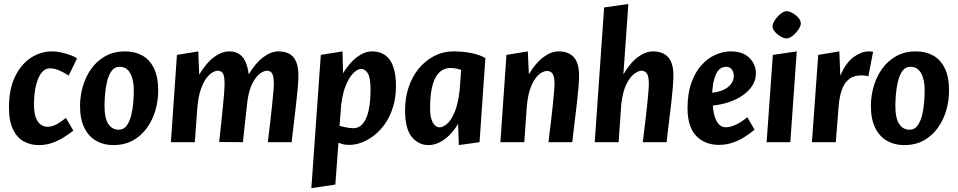

<svg xmlns="http://www.w3.org/2000/svg" viewBox="-20 -728 4905 983"><path d="M178 14.9Q137.3 14.9 102.8 -3.4Q68.3 -21.6 47.1 -64.3Q25.9 -107 25.9 -178.1Q25.9 -271.7 56.9 -335.6Q87.9 -399.5 138.1 -432.2Q188.4 -464.9 246.3 -464.9Q269.3 -464.9 294.1 -459.5Q319 -454.1 340.9 -445.8Q362.8 -437.5 374.2 -428.7L331.8 -341.2Q319.9 -349 304.5 -357.2Q289.1 -365.4 271.6 -371.8Q254.1 -378.1 235.9 -378.1Q218.4 -378.1 204.8 -367.3Q191.2 -356.5 181.4 -338.1Q171.6 -319.7 165.5 -295.9Q159.4 -272.2 156.7 -246.1Q154 -220 154 -194Q154 -152.9 163 -127.6Q172 -102.2 187.8 -90.7Q203.5 -79.1 222.7 -79.1Q247.2 -79.1 271.3 -92.5Q295.3 -105.8 317.5 -124.5L355.5 -59.3Q330.7 -39.4 302.5 -22.4Q274.3 -5.4 243.7 4.7Q213 14.9 178 14.9Z M559 14.9Q512.6 14.9 474.1 -6.1Q435.6 -27 412.7 -71.7Q389.8 -116.4 389.8 -186.1Q389.8 -236.3 404 -285.5Q418.1 -334.7 446.9 -375.4Q475.7 -416.1 519.3 -440.5Q562.9 -464.9 620.7 -464.9Q670.4 -464.9 708.4 -443.9Q746.4 -423 768.1 -378.6Q789.9 -334.1 789.9 -263.9Q789.9 -213.7 776 -164.5Q762.1 -115.3 733.3 -74.6Q704.6 -33.9 661.5 -9.5Q618.4 14.9 559 14.9ZM588.3 -63.9Q612.9 -63.9 628.1 -84.1Q643.2 -104.3 651.3 -135.9Q659.4 -167.5 662.3 -202.3Q665.1 -237.2 665.1 -266Q665.1 -319.6 646.9 -352.9Q628.7 -386.1 591.9 -386.1Q567.3 -386.1 551.9 -365.4Q536.5 -344.7 528.6 -312.6Q520.8 -280.5 517.9 -245.9Q515.1 -211.3 515.1 -184Q515.1 -123.8 534.2 -93.9Q553.4 -63.9 588.3 -63.9Z M854.9 0 885.9 -446.9 995.2 -464.9 999.8 -345.8Q1035.3 -405.4 1075.2 -435.1Q1115.1 -464.9 1154.1 -464.9Q1180.9 -464.9 1199.3 -454.5Q1217.8 -444.1 1228.6 -426.8Q1239.5 -409.5 1245.1 -388.8Q1250.8 -368.1 1253.5 -347.4Q1288.5 -405.9 1328.1 -435.4Q1367.8 -464.9 1405.8 -464.9Q1456.4 -464.9 1482.1 -435.3Q1507.7 -405.7 1507.7 -341.1Q1507.7 -317.1 1504.7 -280.7Q1501.6 -244.2 1496.7 -202Q1491.9 -159.8 1487 -119.4Q1482.2 -78.9 1478.4 -47Q1474.6 -15 1473.1 0H1351.3Q1352.9 -14 1356.4 -43.7Q1360 -73.3 1364.3 -110Q1368.6 -146.6 1372.5 -183.7Q1376.3 -220.8 1379.1 -251.7Q1381.9 -282.5 1381.9 -298.9Q1381.9 -335.8 1373.9 -350.9Q1365.9 -365.9 1345.6 -365.9Q1333.5 -365.9 1314 -353.3Q1294.5 -340.6 1276.2 -309.1Q1257.9 -277.7 1248 -220.7Q1241.8 -163.4 1236.5 -118.9Q1231.2 -74.3 1228.3 -44.4Q1225.3 -14.4 1223.8 0L1102 -1.1Q1103.5 -15.1 1106.8 -44.8Q1110.1 -74.5 1113.9 -110.8Q1117.7 -147.2 1121.4 -184.3Q1125.2 -221.4 1127.5 -252.3Q1129.7 -283.1 1129.7 -300Q1129.7 -337 1121.7 -351.4Q1113.7 -365.9 1094 -365.9Q1083.3 -365.9 1067.6 -357.1Q1052 -348.2 1035.8 -326.7Q1019.7 -305.2 1007 -266.8Q994.2 -228.4 989.8 -169.3L977.4 0Z M1574.1 235.1 1622.5 -446.9 1733.5 -464.9 1736.4 -352.9Q1768.6 -406.4 1807.6 -435.7Q1846.6 -464.9 1884.9 -464.9Q1915.3 -464.9 1938.4 -453.6Q1961.5 -442.3 1976.8 -419.9Q1992 -397.5 1999.7 -363.9Q2007.3 -330.4 2007.3 -285.9Q2006.8 -226.9 1991.9 -179.2Q1977.1 -131.5 1952.1 -95.5Q1927 -59.5 1896 -35.2Q1865 -10.9 1832.3 1.4Q1799.6 13.7 1769.5 13.7Q1754.3 13.7 1743 11.9Q1731.8 10 1712.8 2.9L1696.9 217.1ZM1790 -71.6Q1817.5 -71.6 1837 -94Q1856.5 -116.3 1866.8 -160.5Q1877.1 -204.7 1877.1 -269Q1877.1 -329.9 1863.2 -352.5Q1849.3 -375.1 1827.8 -375.1Q1811.5 -375.1 1790.4 -355.1Q1769.4 -335.1 1752.1 -294.9Q1734.8 -254.6 1727 -193.1L1718.4 -83.5Q1732.5 -79.7 1752.3 -75.7Q1772.1 -71.6 1790 -71.6Z M2174 14.9Q2123.3 14.9 2088.6 -26.6Q2053.8 -68 2053.8 -164Q2053.8 -226.9 2072.1 -281.6Q2090.4 -336.2 2124.1 -377.1Q2157.9 -418.1 2203.4 -441.5Q2248.9 -464.9 2302.9 -464.9Q2353.8 -464.9 2395.8 -455.7Q2437.8 -446.6 2465.1 -431L2435.1 0L2329.1 14.9L2325.3 -94.4Q2305.5 -59.9 2280.1 -35.2Q2254.7 -10.6 2227.8 2.1Q2200.9 14.9 2174 14.9ZM2230.9 -76Q2246.6 -76 2267.4 -92.7Q2288.2 -109.3 2306.9 -152.1Q2325.5 -194.8 2333.9 -271.9L2340.8 -369.9Q2331.1 -374.2 2315.5 -377.1Q2299.8 -380 2285.8 -380Q2264.5 -380 2245.7 -369.7Q2227 -359.4 2212.6 -335.9Q2198.3 -312.5 2190.1 -272.3Q2182 -232.2 2182 -173Q2182 -137.8 2189.2 -116.4Q2196.5 -95.1 2207.5 -85.5Q2218.6 -76 2230.9 -76Z M2541.9 0 2572.9 -446.9 2682.2 -464.9 2687.8 -348Q2722.8 -406.5 2762.4 -435.7Q2802 -464.9 2840 -464.9Q2890.6 -464.9 2917.7 -435.3Q2944.7 -405.7 2944.7 -341.1Q2944.7 -317.1 2941.7 -280.7Q2938.6 -244.2 2933.8 -202Q2929 -159.8 2924 -119.4Q2919 -78.9 2915.2 -47Q2911.4 -15 2910 0H2788.1Q2789.7 -14 2793.2 -43.7Q2796.7 -73.3 2801.3 -110Q2805.8 -146.6 2809.6 -183.7Q2813.3 -220.8 2816.1 -251.7Q2818.9 -282.5 2818.9 -298.9Q2818.9 -335.3 2809.2 -350.1Q2799.6 -364.8 2779.9 -364.8Q2769.6 -364.8 2754.9 -357.4Q2740.2 -350 2724.2 -330.7Q2708.3 -311.4 2695.6 -276.4Q2682.8 -241.4 2677.5 -186.7L2664.2 0Z M3024.9 0 3073 -689.7 3197 -707.7 3171.6 -347Q3206 -406.2 3245.6 -435.5Q3285.1 -464.9 3323 -464.9Q3373.6 -464.9 3400.7 -435.3Q3427.7 -405.7 3427.7 -341.1Q3427.7 -317.1 3424.7 -280.7Q3421.6 -244.2 3416.8 -202Q3412 -159.8 3407 -119.4Q3402 -78.9 3398.2 -47Q3394.4 -15 3393 0H3271.1Q3272.7 -14 3276.2 -43.7Q3279.7 -73.3 3284.3 -110Q3288.8 -146.6 3292.6 -183.7Q3296.3 -220.8 3299.1 -251.7Q3301.9 -282.5 3301.9 -298.9Q3301.9 -335.8 3292.2 -350.9Q3282.6 -365.9 3262.9 -365.9Q3249.3 -365.9 3227.9 -350.4Q3206.5 -334.9 3187.7 -298.3Q3169 -261.6 3160.9 -196.5L3147.2 0Z M3661.1 13.8Q3588.5 13.8 3544.2 -32.6Q3500 -79.1 3500 -173.3Q3500 -248.9 3519.6 -303.9Q3539.3 -358.9 3571.5 -394.6Q3603.7 -430.4 3643.2 -447.6Q3682.6 -464.9 3721.2 -464.9Q3783.2 -464.9 3816.6 -431.9Q3850 -398.9 3850 -353.1Q3850 -318.3 3831.9 -289.7Q3813.8 -261.2 3782.6 -239.8Q3751.5 -218.4 3712 -205.2Q3672.4 -191.9 3629.6 -187.7Q3630.8 -167.6 3634.7 -147.9Q3638.6 -128.1 3646.8 -111.9Q3655 -95.7 3667 -86Q3679 -76.3 3696 -76.3Q3719.6 -76.3 3748 -89.8Q3776.4 -103.4 3806 -127.8L3843.4 -63.9Q3820 -44.4 3791.5 -26.5Q3763 -8.5 3730.2 2.6Q3697.3 13.8 3661.1 13.8ZM3626.2 -253.3Q3677 -258.1 3706.9 -282Q3736.9 -305.9 3736.9 -340.3Q3736.9 -359.8 3726.3 -373Q3715.7 -386.2 3698.2 -386.2Q3687.5 -386.2 3676 -381.6Q3664.6 -376.9 3654.5 -363.2Q3644.4 -349.4 3636.8 -323.2Q3629.1 -296.9 3626.2 -253.3Z M3904.9 0 3936.9 -446.9 4059.2 -464.9 4026.2 0ZM4006.7 -531.2Q3994.8 -531.2 3977.7 -540.7Q3960.5 -550.2 3947.8 -564.8Q3935.1 -579.5 3935.1 -592.9Q3935.1 -606.7 3947.4 -625.2Q3959.7 -643.7 3976.8 -657.3Q3993.8 -670.9 4008 -670.9Q4020.4 -670.9 4037.5 -661.2Q4054.6 -651.5 4067.4 -637.1Q4080.1 -622.7 4080.1 -607.9Q4080.1 -595.4 4067.7 -576.9Q4055.4 -558.4 4038.3 -544.8Q4021.3 -531.2 4006.7 -531.2Z M4136.9 0 4169.1 -446.9 4277.2 -464.9 4282.2 -340.7Q4311 -407.4 4350.7 -436.1Q4390.4 -464.9 4425.9 -464.9Q4437.5 -464.9 4443 -464.1Q4448.6 -463.3 4450.1 -462.7L4425.6 -336.9Q4418.9 -340 4408.4 -341.1Q4398 -342.2 4391.3 -342.2Q4371 -342.2 4352 -336.2Q4332.9 -330.2 4316.9 -313.9Q4300.8 -297.6 4289.5 -266.7Q4278.2 -235.7 4273.8 -185.9L4259.2 0Z M4608 14.9Q4561.6 14.9 4523.1 -6.1Q4484.6 -27 4461.7 -71.7Q4438.8 -116.4 4438.8 -186.1Q4438.8 -236.3 4453 -285.5Q4467.1 -334.7 4495.9 -375.4Q4524.7 -416.1 4568.3 -440.5Q4611.9 -464.9 4669.7 -464.9Q4719.4 -464.9 4757.4 -443.9Q4795.4 -423 4817.1 -378.6Q4838.9 -334.1 4838.9 -263.9Q4838.9 -213.7 4825 -164.5Q4811.1 -115.3 4782.3 -74.6Q4753.6 -33.9 4710.5 -9.5Q4667.4 14.9 4608 14.9ZM4637.3 -63.9Q4661.9 -63.9 4677.1 -84.1Q4692.2 -104.3 4700.3 -135.9Q4708.4 -167.5 4711.3 -202.3Q4714.1 -237.2 4714.1 -266Q4714.1 -319.6 4695.9 -352.9Q4677.7 -386.1 4640.9 -386.1Q4616.3 -386.1 4600.9 -365.4Q4585.5 -344.7 4577.6 -312.6Q4569.8 -280.5 4566.9 -245.9Q4564.1 -211.3 4564.1 -184Q4564.1 -123.8 4583.2 -93.9Q4602.4 -63.9 4637.3 -63.9Z"/></svg>

Font: Ancizar Sans Thin
Style: Italic
Weight: 100
Italic angle: -4°
Designer: Cesar Puertas, Viviana Monsalve, Julian Moncada, Julian Prieto, Jose Castro, Mariel Hernandez, Felipe Aragon, Sara Alarc
Version: Version 8.100